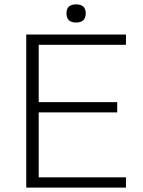

<svg xmlns="http://www.w3.org/2000/svg" viewBox="-20 -858 656 878"><path d="M556 -653H157V-391H516V-344H157V-47H556V0H100V-700H556ZM372 -797Q372 -755 328 -755Q284 -755 284 -797Q284 -838 328 -838Q372 -838 372 -797Z"/></svg>

Font: Fivo Sans Light
Style: Regular
Weight: 300
Designer: Alexander Slobzheninov
Foundry: Alexander Slobzheninov
Version: 1.0